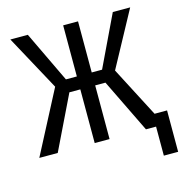

<svg xmlns="http://www.w3.org/2000/svg" viewBox="-125 -828 1083 1120"><g transform="rotate(-15 416.5 -268.0)"><path d="M507.8 -324.2H445.8V0H356V-324.2H290L132.8 0H21.5L218.3 -377.4L37.1 -710.9H142.6L290 -402.3H356V-710.9H445.8V-402.3H508.3L655.8 -710.9H760.7L580.1 -377.9L776.4 0H665.5ZM813 175.3H726.6V-74.7H813Z"/></g></svg>

Font: MAUL Condensed
Style: Condensed Regular
Weight: 400
Designer: MAUL
Version: Version 1.0; 2020; ttfautohint (v1.8.3)